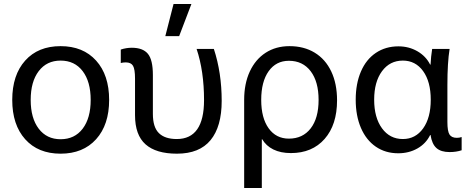

<svg xmlns="http://www.w3.org/2000/svg" viewBox="-20 -752 2339 957"><path d="M282 -522Q394 -522 459 -450Q524 -378 524 -254Q524 -130 459 -58Q394 14 282 14Q170 14 105.5 -58Q41 -130 41 -254Q41 -378 105.5 -450Q170 -522 282 -522ZM282 -58Q352 -58 392 -110.5Q432 -163 432 -254Q432 -345 392 -397.5Q352 -450 282 -450Q213 -450 173 -397.5Q133 -345 133 -254Q133 -163 173 -110.5Q213 -58 282 -58Z M742 -378V-184Q742 -118 772 -88.5Q802 -59 861 -59Q997 -59 997 -253Q997 -397 960 -508H1046Q1085 -389 1085 -249Q1085 -121 1029.5 -53.5Q974 14 862 14Q758 14 705.5 -32.5Q653 -79 653 -178V-360Q653 -407 643 -424Q633 -441 607 -441Q594 -441 582 -438V-505Q609 -514 637 -514Q692 -514 717 -484Q742 -454 742 -378ZM804 -572 845 -732H934L873 -572Z M1660 -252Q1660 -130 1598 -59.5Q1536 11 1430 11Q1379 11 1342.5 -7Q1306 -25 1287 -58H1285V185H1197V-254Q1197 -335 1225 -395.5Q1253 -456 1304 -489Q1355 -522 1423 -522Q1495 -522 1548.5 -489.5Q1602 -457 1631 -396Q1660 -335 1660 -252ZM1282 -254Q1282 -164 1319 -112.5Q1356 -61 1420 -61Q1489 -61 1528.5 -112Q1568 -163 1568 -254Q1568 -345 1528.5 -397Q1489 -449 1420 -449Q1356 -449 1319 -397Q1282 -345 1282 -254Z M2124 -430H2126Q2128 -470 2134 -508H2221Q2210 -440 2210 -328V-144Q2210 -98 2220.5 -81.5Q2231 -65 2257 -65Q2270 -65 2281 -69V-3Q2254 6 2221 6Q2178 6 2155.5 -14Q2133 -34 2126 -79H2124Q2103 -36 2060.5 -12Q2018 12 1965 12Q1901 12 1853 -21Q1805 -54 1779 -114.5Q1753 -175 1753 -255Q1753 -335 1779 -395.5Q1805 -456 1853.5 -488.5Q1902 -521 1966 -521Q2018 -521 2060.5 -496.5Q2103 -472 2124 -430ZM1988 -59Q2051 -59 2089 -112Q2127 -165 2127 -255Q2127 -345 2089 -397.5Q2051 -450 1988 -450Q1923 -450 1884 -397Q1845 -344 1845 -255Q1845 -166 1884 -112.5Q1923 -59 1988 -59Z"/></svg>

Font: CST
Style: Regular
Weight: 400
Version: Version 1.00